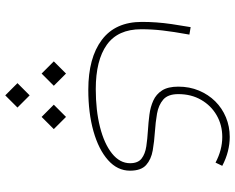

<svg xmlns="http://www.w3.org/2000/svg" viewBox="-104 -270 920 753"><g transform="rotate(90 356.5 106.0)"><path d="M306.6 498 354.5 545.9 402.3 498 354.5 450.2ZM391.1 355.5 439 403.3 486.8 355.5 439 307.6ZM221.2 355.5 269 403.3 316.9 355.5 269 307.6ZM630.9 -305.2Q602.1 -320.3 573.5 -327.4Q544.9 -334.5 517.6 -334.5Q476.6 -334.5 440.7 -319.6Q404.8 -304.7 377.9 -277.6Q351.1 -250.5 335.7 -213.6Q320.3 -176.8 320.3 -132.8Q320.3 -92.3 335.2 -69.1Q350.1 -45.9 375 -34.7Q399.9 -23.4 430.2 -19.5Q460.4 -15.6 491.2 -13.7Q524.9 -11.7 554.4 -7.3Q584 -2.9 602.3 11.2Q620.6 25.4 620.6 56.2Q620.6 96.7 582.5 127.2Q544.4 157.7 478.8 174.3Q413.1 190.9 330.1 190.9Q216.8 190.9 156 147.5Q95.2 104 95.2 12.7Q95.2 -29.3 99.9 -70.3Q104.5 -111.3 116.2 -176.3L86.9 -181.2Q79.6 -139.2 75 -106.7Q70.3 -74.2 68.4 -46.4Q66.4 -18.6 66.4 10.3Q66.4 114.3 137 167.2Q207.5 220.2 332.5 220.2Q423.3 220.2 495.1 200Q566.9 179.7 608.4 142.8Q649.9 106 649.9 56.6Q649.9 13.2 627.7 -6.6Q605.5 -26.4 570.3 -32.5Q535.2 -38.6 497.1 -41Q460 -43.5 426.3 -49.3Q392.6 -55.2 371.1 -73.7Q349.6 -92.3 349.6 -132.8Q349.6 -183.6 372.1 -222.4Q394.5 -261.2 432.6 -283.2Q470.7 -305.2 517.6 -305.2Q568.4 -305.2 618.2 -278.8Z"/></g></svg>

Font: Estedad-FD VF
Style: Regular
Weight: 100
Designer: Amin Abedi
Version: Version 7.3